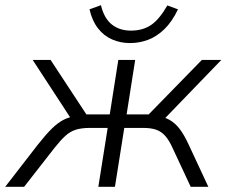

<svg xmlns="http://www.w3.org/2000/svg" viewBox="-50 -720 873 740"><path d="M-30 0 97 -164Q127 -202 150 -224.5Q173 -247 195.5 -258.5Q218 -270 246 -273L228 -256L76 -489H145L283 -279H373L406 -489H471L438 -279H523L728 -489H803L578 -256L547 -274Q580 -271 602.5 -258.5Q625 -246 642.5 -223Q660 -200 677 -163L753 0H685L615 -150Q602 -179 587 -196Q572 -213 552 -220Q532 -227 502 -227H429L393 0H329L365 -227H297Q264 -227 242 -220Q220 -213 201.5 -196Q183 -179 160 -150L43 0ZM451 -554Q414 -554 382 -568Q350 -582 327.5 -611Q305 -640 295 -684L339 -700Q351 -650 380.5 -626Q410 -602 455 -602Q500 -602 532 -623.5Q564 -645 595 -699L636 -684Q613 -636 583.5 -607.5Q554 -579 520.5 -566.5Q487 -554 451 -554Z"/></svg>

Font: Nunito Sans 10pt Light
Style: Italic
Weight: 300
Italic angle: -9°
Designer: Vernon Adams
Foundry: Vernon Adams
Version: Version 3.101;gftools[0.9.27]